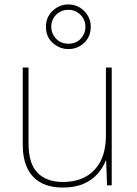

<svg xmlns="http://www.w3.org/2000/svg" viewBox="-20 -831 613 861"><path d="M481 -528V0H460L456 -111H454Q443 -81 419 -53Q395 -25 356.5 -7.5Q318 10 262 10Q203 10 163 -12Q123 -34 102.5 -77Q82 -120 82 -182V-528H108V-186Q108 -98 148 -56.5Q188 -15 262 -15Q320 -15 363 -38Q406 -61 430.5 -107.5Q455 -154 455 -226V-528ZM287 -611Q247 -611 216.5 -638.5Q186 -666 186 -711Q186 -754 216 -782.5Q246 -811 287 -811Q328 -811 357.5 -781.5Q387 -752 387 -711Q387 -667 357.5 -639Q328 -611 287 -611ZM287 -635Q321 -635 342 -657.5Q363 -680 363 -711Q363 -743 340.5 -765Q318 -787 287 -787Q254 -787 232 -765Q210 -743 210 -711Q210 -680 231.5 -657.5Q253 -635 287 -635Z"/></svg>

Font: Noto Sans Thai Thin
Style: Regular
Weight: 250
Designer: Monotype Design Team
Foundry: Monotype Imaging Inc.
Version: Version 2.001